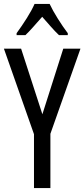

<svg xmlns="http://www.w3.org/2000/svg" viewBox="-20 -963 432 983"><path d="M197 -378 304 -714H392L238 -278V0H154V-276L0 -714H88ZM234 -943Q250 -909 276 -867.5Q302 -826 327 -793V-783H282Q261 -803 240 -827Q219 -851 196 -877Q173 -851 150.5 -825.5Q128 -800 110 -783H65V-793Q92 -830 117.5 -870.5Q143 -911 157 -943Z"/></svg>

Font: Noto Sans Bengali ExtraCondensed
Style: Regular
Weight: 400
Width: 2
Designer: Jelle Bosma - Monotype Design Team
Foundry: Monotype Imaging Inc.
Version: Version 2.003; ttfautohint (v1.8.4.7-5d5b)